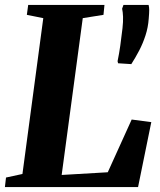

<svg xmlns="http://www.w3.org/2000/svg" viewBox="-26 -763 653 783"><path d="M-6 0 -1.5 -39 65.5 -53.5 150.5 -689 83.5 -702.5 89 -743H400L396 -702.5L311.5 -689L225.5 -49.5L413.5 -60.5L511 -275.5L591 -265L537 0ZM509.5 -501.5 455.5 -505 453.5 -513.5Q460 -544.5 464.5 -576.8Q469 -609 473.5 -647.5Q476.5 -674.5 475.8 -694.5Q475 -714.5 472 -727.5L477.5 -743H580Q582.5 -733.5 582.5 -721.8Q582.5 -710 580.5 -686.5Q578 -651.5 567.5 -619Q557 -586.5 541.8 -557.2Q526.5 -528 509.5 -501.5Z"/></svg>

Font: Merriweather 60pt ExtraBold
Style: Italic
Weight: 800
Italic angle: -7.8°
Version: Version 2.101